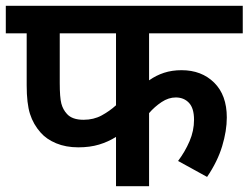

<svg xmlns="http://www.w3.org/2000/svg" viewBox="-20 -642 857 662"><path d="M494 -527V-365Q518 -382 545.5 -391Q573 -400 606 -400Q675 -400 718.5 -357Q762 -314 762 -237Q762 -191 746 -138Q730 -85 694 -32L594 -87Q618 -119 633.5 -155Q649 -191 649 -229Q649 -269 631.5 -287.5Q614 -306 586 -306Q561 -306 537 -290Q513 -274 494 -252V0H380V-170Q353 -153 321.5 -143.5Q290 -134 250 -134Q207 -134 173.5 -148Q140 -162 120 -185Q95 -213 83.5 -249Q72 -285 72 -348V-527H0V-622H817V-527ZM186 -527V-356Q186 -306 191.5 -285Q197 -264 211 -249Q229 -229 268 -229Q303 -229 330.5 -244Q358 -259 380 -279V-527Z"/></svg>

Font: Noto Sans Devanagari UI SemiBold
Style: Regular
Weight: 600
Designer: Jelle Bosma - Monotype Design Team
Foundry: Monotype Imaging Inc.
Version: Version 2.003; ttfautohint (v1.8.4.7-5d5b)